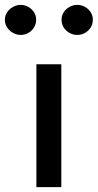

<svg xmlns="http://www.w3.org/2000/svg" viewBox="-74 -766 400 786"><path d="M75 0V-503H177V0ZM11 -623Q-6 -623 -21 -631.5Q-36 -640 -45 -654Q-54 -668 -54 -685Q-54 -702 -45 -715.5Q-36 -729 -21 -737.5Q-6 -746 11 -746Q28 -746 42.5 -737.5Q57 -729 65.5 -715.5Q74 -702 74 -686Q74 -668 65.5 -654Q57 -640 42.5 -631.5Q28 -623 11 -623ZM242 -623Q225 -623 210 -631.5Q195 -640 186.5 -654Q178 -668 178 -685Q178 -702 186.5 -715.5Q195 -729 210 -737.5Q225 -746 242 -746Q260 -746 274.5 -737.5Q289 -729 297.5 -715.5Q306 -702 306 -686Q306 -668 297.5 -654Q289 -640 274.5 -631.5Q260 -623 242 -623Z"/></svg>

Font: REM
Style: Regular
Weight: 400
Designer: Octavio Pardo
Foundry: Ashler Design
Version: Version 1.005;gftools[0.9.28]